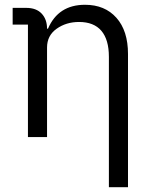

<svg xmlns="http://www.w3.org/2000/svg" viewBox="-20 -574 642 804"><path d="M97 0V-471H33V-541H90Q132 -541 154.5 -517Q177 -493 177 -454H181Q224 -554 336 -554Q419 -554 467.5 -499.5Q516 -445 516 -348V210H436V-336Q436 -408 404.5 -445Q373 -482 311 -482Q257 -482 217 -453.5Q177 -425 177 -375V0Z"/></svg>

Font: IBM Plex Sans SC
Style: Regular
Weight: 400
Designer: Mike Abbink; Paul van der Laan; Pieter van Rosmalen; Eunyou Noh; Wujin Sim; Chorong Kim; Dohee Lee; Yejin We; Jinhee Kim
Foundry: Sandoll Inc.
Version: Version 1.000